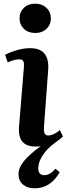

<svg xmlns="http://www.w3.org/2000/svg" viewBox="-20 -791 368 1049"><path d="M172.9 -771Q209.5 -771 233.6 -748.3Q257.8 -725.6 257.8 -690.9Q257.8 -655.8 233.9 -633.3Q210 -610.8 172.9 -610.8Q134.3 -610.8 110.6 -633.5Q86.9 -656.2 86.9 -690.9Q86.9 -725.6 110.6 -748.3Q134.3 -771 172.9 -771ZM84 -99.1 110.8 -426.8Q112.3 -448.2 106.9 -457.5Q101.6 -466.8 85.9 -466.8Q58.6 -466.8 22 -450.2L7.8 -491.2Q34.2 -505.9 71.8 -516.8Q109.4 -527.8 145 -527.8Q252 -527.8 243.2 -409.2L220.2 -97.2Q218.8 -72.3 223.9 -61.5Q229 -50.8 244.1 -50.8Q271.5 -50.8 307.1 -80.1L324.2 -44.9Q308.1 -30.8 277.8 -8.8Q236.8 21 212.9 58.3Q189 95.7 189 128.9Q189 166 223.1 166Q252.4 166 283.2 130.9L306.2 149.9Q256.3 237.8 168.9 237.8Q130.4 237.8 105.7 217.5Q81.1 197.3 81.1 161.1Q81.1 125 111.3 88.4Q141.6 51.8 202.1 7.8Q139.6 15.6 109.4 -9.8Q79.1 -35.2 84 -99.1Z"/></svg>

Font: Literata SemiBold
Style: Italic
Weight: 650
Italic angle: -2.39999°
Designer: Latin by Veronika Burian and Jose Scaglione. Greek by Irene Vlachou. Cyrillic by Vera Evstafieva
Foundry: TypeTogether
Version: Version 3.021